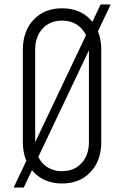

<svg xmlns="http://www.w3.org/2000/svg" viewBox="-20 -803 554 857"><path d="M86 34H41L429 -783H474ZM257 16Q178.5 16 130.2 -35Q82 -86 82 -169V-581Q82 -664.5 130.2 -715.2Q178.5 -766 257 -766Q336 -766 384 -715.2Q432 -664.5 432 -581V-169Q432 -86 384 -35Q336 16 257 16ZM257 -39Q311 -39 344 -74.8Q377 -110.5 377 -169V-581Q377 -639.5 344 -675.2Q311 -711 257 -711Q203 -711 170 -675.2Q137 -639.5 137 -581V-169Q137 -110.5 170 -74.8Q203 -39 257 -39Z"/></svg>

Font: Mohave Light Light
Style: Regular
Weight: 300
Version: Version 2.003